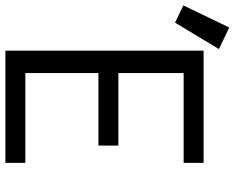

<svg xmlns="http://www.w3.org/2000/svg" viewBox="-171 -771 870 712"><g transform="rotate(90 264.0 -415.0)"><path d="M96 0V-735H512V-661H179V-419H448V-345H179V-74H512V0ZM-8 -629 -72 -660 10 -830 90 -792Z"/></g></svg>

Font: Zed Mono Extended
Style: Regular
Weight: 400
Width: 7
Monospace: yes
Designer: Belleve Invis
Foundry: Belleve Invis
Version: Version 1.0.0; ttfautohint (v1.8.4)